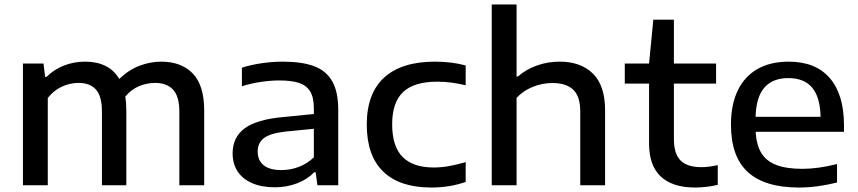

<svg xmlns="http://www.w3.org/2000/svg" viewBox="-20 -828 3834 858"><path d="M892.5 -334.5V0H781.5V-329Q781.5 -397.5 753.2 -427.5Q725 -457.5 673.5 -457.5Q636 -457.5 601 -442.8Q566 -428 540 -396.5Q544.5 -369 544.5 -335.5V0H435.5V-329Q435.5 -398 408.8 -427.8Q382 -457.5 331 -457.5Q292 -457.5 255.8 -440.5Q219.5 -423.5 193.5 -390V0H82.5V-544H174.5L181.5 -484.5H188Q221 -517.5 265.5 -535Q310 -552.5 361 -552.5Q412.5 -552.5 451.2 -533.5Q490 -514.5 513 -475Q554.5 -515.5 603 -534Q651.5 -552.5 700.5 -552.5Q790.5 -552.5 841.5 -499.5Q892.5 -446.5 892.5 -334.5Z M1491.5 -337V0H1398.5L1390.5 -58.5H1384.5Q1354 -26.5 1307.5 -8.8Q1261 9 1208.5 9Q1148.5 9 1106 -9.8Q1063.5 -28.5 1041.5 -62.5Q1019.5 -96.5 1019.5 -142.5Q1019.5 -215 1073.8 -254.8Q1128 -294.5 1246.5 -305L1382.5 -318.5V-344.5Q1382.5 -392.5 1366 -419.5Q1349.5 -446.5 1316.2 -457.5Q1283 -468.5 1228 -468.5Q1190 -468.5 1145.8 -462Q1101.5 -455.5 1061 -442.5V-525.5Q1101 -538.5 1149.8 -545.5Q1198.5 -552.5 1243.5 -552.5Q1329.5 -552.5 1383.5 -532.2Q1437.5 -512 1464.5 -465Q1491.5 -418 1491.5 -337ZM1382.5 -125V-252.5L1255 -240Q1188.5 -232.5 1160 -211.2Q1131.5 -190 1131.5 -151Q1131.5 -111.5 1158 -89.8Q1184.5 -68 1238 -68Q1278 -68 1315.5 -82.2Q1353 -96.5 1382.5 -125Z M1619 -271Q1619 -410.5 1696.8 -481.5Q1774.5 -552.5 1924 -552.5Q1998.5 -552.5 2061 -535.5V-447Q2026.5 -455 1996.5 -459Q1966.5 -463 1933.5 -463Q1831 -463 1781.8 -417Q1732.5 -371 1732.5 -272.5Q1732.5 -173.5 1779.2 -126.5Q1826 -79.5 1918 -79.5Q1950 -79.5 1983.5 -85.2Q2017 -91 2061 -103.5V-15Q1990 10 1907 10Q1766.5 10 1692.8 -61Q1619 -132 1619 -271Z M2177.5 -808H2288.5V-486H2294Q2331.5 -518.5 2379.8 -535.5Q2428 -552.5 2481 -552.5Q2575 -552.5 2629.5 -499.2Q2684 -446 2684 -334.5V0H2573V-329Q2573 -398 2541.2 -427.5Q2509.5 -457 2449 -457Q2404 -457 2361.8 -440.2Q2319.5 -423.5 2288.5 -391V0H2177.5Z M3187.5 -90V-2Q3136.5 10 3086 10Q2985.5 10 2933 -39Q2880.5 -88 2880.5 -187V-454.5H2772V-544H2880.5L2899.5 -740H2991.5V-544H3180V-454.5H2991.5V-207.5Q2991.5 -140 3021.5 -110.5Q3051.5 -81 3114 -81Q3130 -81 3146.5 -83Q3163 -85 3187.5 -90Z M3751.5 -239H3357Q3360 -180 3382.5 -143.8Q3405 -107.5 3450 -90.5Q3495 -73.5 3565.5 -73.5Q3635.5 -73.5 3720.5 -95V-12.5Q3632 10 3550 10Q3398 10 3322.2 -58.8Q3246.5 -127.5 3246.5 -271Q3246.5 -361 3277 -424Q3307.5 -487 3365.2 -519.8Q3423 -552.5 3504.5 -552.5Q3624.5 -552.5 3688 -479.2Q3751.5 -406 3751.5 -268ZM3356.5 -306H3647Q3645 -394.5 3609 -436.8Q3573 -479 3503 -479Q3433 -479 3396 -436.8Q3359 -394.5 3356.5 -306Z"/></svg>

Font: Encode Sans Expanded Medium
Style: Regular
Weight: 500
Width: 7
Designer: Multiple Designers
Foundry: Impallari Type
Version: Version 2.000